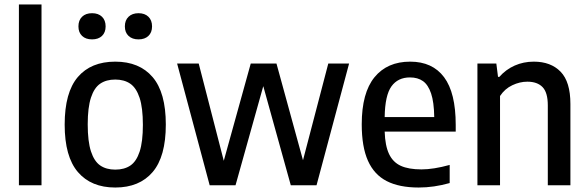

<svg xmlns="http://www.w3.org/2000/svg" viewBox="-20 -828 2629 858"><path d="M64.5 0V-808H165.5V0Z M269 -271Q269 -415 327.8 -483.8Q386.5 -552.5 495 -552.5Q603 -552.5 662 -483.5Q721 -414.5 721 -271.5Q721 -128 662 -59Q603 10 495 10Q387.5 10 328.2 -59Q269 -128 269 -271ZM618.5 -270Q618.5 -346.5 603.8 -391Q589 -435.5 562 -454Q535 -472.5 495 -472.5Q455 -472.5 428 -454.2Q401 -436 386.5 -391.8Q372 -347.5 372 -272.5Q372 -196 386.5 -151.5Q401 -107 428 -88.5Q455 -70 495 -70Q535.5 -70 562.5 -88.2Q589.5 -106.5 604 -150.5Q618.5 -194.5 618.5 -270ZM330.5 -710Q330.5 -737.5 346.8 -753.2Q363 -769 391.5 -769Q419.5 -769 435.8 -753.2Q452 -737.5 452 -710Q452 -683 435.8 -667.5Q419.5 -652 391.5 -652Q363 -652 346.8 -667.5Q330.5 -683 330.5 -710ZM538 -710Q538 -737.5 554.5 -753.2Q571 -769 599 -769Q627 -769 643.2 -753.2Q659.5 -737.5 659.5 -710Q659.5 -683 643.2 -667.5Q627 -652 599 -652Q571 -652 554.5 -667.5Q538 -683 538 -710Z M1447 -544H1540L1394.5 0H1279.5L1156.5 -443L1032.5 0H917L771.5 -544H868L980 -109.5L1100.5 -544H1215.5L1334 -112Z M2016.5 -240H1699Q1701 -177 1718.5 -140Q1736 -103 1771 -87Q1806 -71 1863.5 -71Q1917 -71 1989.5 -91V-10Q1919 10 1851 10Q1764 10 1708 -18.8Q1652 -47.5 1624.2 -109.8Q1596.5 -172 1596.5 -272.5Q1596.5 -413 1653.5 -482.8Q1710.5 -552.5 1813 -552.5Q1912.5 -552.5 1964.5 -483Q2016.5 -413.5 2016.5 -270ZM1699 -305H1920.5Q1919.5 -371.5 1906.5 -410.2Q1893.5 -449 1870.2 -465.5Q1847 -482 1812 -482Q1758 -482 1729.2 -442Q1700.5 -402 1699 -305Z M2113.5 -544H2198L2205.5 -484.5H2211.5Q2240.5 -517.5 2280 -535Q2319.5 -552.5 2365.5 -552.5Q2441.5 -552.5 2485.2 -507.5Q2529 -462.5 2529 -363.5V0H2428V-357.5Q2428 -414.5 2404.5 -438.8Q2381 -463 2336.5 -463Q2303 -463 2269.5 -447.2Q2236 -431.5 2214.5 -399V0H2113.5Z"/></svg>

Font: Encode Sans Semi Condensed Medium
Style: Regular
Weight: 500
Width: 4
Designer: Multiple Designers
Foundry: Impallari Type
Version: Version 2.000